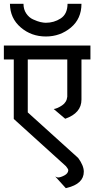

<svg xmlns="http://www.w3.org/2000/svg" viewBox="-30 -851 493 1004"><path d="M209 -731.9Q252.4 -731.9 287.1 -754.4Q322.8 -777.3 323.2 -831.1H396Q396 -752.9 340.3 -706.5Q284.2 -660.2 210 -660.2Q133.8 -660.2 78.6 -707.5Q22.5 -755.4 22 -831.1H92.8Q92.8 -801.8 107.4 -780.3Q122.1 -758.8 143.1 -749.5Q167 -738.8 180.7 -735.8Q198.7 -731.9 209 -731.9ZM272.9 77.1Q286.1 77.1 306.6 66.4Q326.2 56.2 327.1 39.1Q327.1 33.2 314.9 18.1L42 -229V-540H-9.8V-612.8H442.9V-540H396V-330.1Q396 -259.8 311 -230L251 -280.8Q270.5 -283.7 294.4 -299.8Q318.8 -315.9 321.8 -345.2V-540H115.2V-263.2L378.9 -24.9Q408.2 15.1 408.2 46.9Q408.2 110.4 318.8 131.8Q314.9 132.8 314 132.8L258.8 71.8Q269.5 77.1 272.9 77.1Z"/></svg>

Font: Miedinger*
Style: Book
Weight: 400
Version: Version 001.000